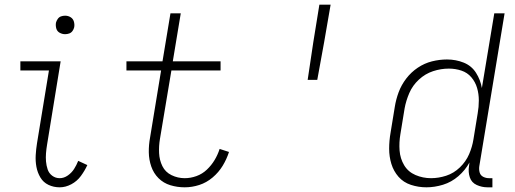

<svg xmlns="http://www.w3.org/2000/svg" viewBox="-20 -792 2200 820"><path d="M235 8Q260 8 284.5 -5Q309 -18 325.5 -40.5Q342 -63 353 -87L314 -105Q307 -87 296.5 -70.5Q286 -54 269.5 -42.5Q253 -31 235 -31Q217 -31 203 -41.5Q189 -52 183.5 -68.5Q178 -85 176.5 -102.5Q175 -120 176.5 -138Q178 -156 181 -174L239 -530H67V-491H189L138 -180Q134 -155 132.5 -129.5Q131 -104 135.5 -79.5Q140 -55 152.5 -34Q165 -13 187 -2.5Q209 8 235 8ZM258 -646Q267 -646 275.5 -649Q284 -652 289.5 -659.5Q295 -667 297 -676Q299 -688 295.5 -700Q292 -712 281.5 -718.5Q271 -725 258 -725Q249 -725 240.5 -722Q232 -719 226.5 -711Q221 -703 219 -695Q217 -682 220.5 -670Q224 -658 235 -652Q246 -646 258 -646Z M769 8Q800 8 831 -2Q862 -12 888 -34Q914 -56 931 -84Q948 -112 958 -143L918 -156Q910 -131 896.5 -108.5Q883 -86 863.5 -67.5Q844 -49 819 -40Q794 -31 769 -31Q739 -31 712.5 -44Q686 -57 673.5 -82.5Q661 -108 659.5 -138Q658 -168 663 -198L712 -491H922V-530H718L752 -735H708L674 -530H520V-491H668L621 -205Q615 -173 615.5 -141.5Q616 -110 626 -81Q636 -52 657 -31Q678 -10 707.5 -1Q737 8 769 8Z M1294 -451H1335Q1365 -611 1392 -772H1344Q1317 -611 1294 -451Z M1801 8Q1836 8 1872 -3Q1908 -14 1937.5 -39.5Q1967 -65 1985 -98L1983 -82Q1979 -57 1986.5 -34.5Q1994 -12 2016 -2Q2038 8 2062 8H2083V-31H2069Q2055 -31 2043.5 -37Q2032 -43 2028.5 -55.5Q2025 -68 2027 -82L2135 -735H2091L2038 -416Q2032 -451 2013 -481Q1994 -511 1960.5 -524.5Q1927 -538 1889 -538Q1857 -538 1825 -530Q1793 -522 1764.5 -503Q1736 -484 1715 -456.5Q1694 -429 1682.5 -398Q1671 -367 1666 -335L1648 -225Q1642 -191 1642 -157Q1642 -123 1651.5 -92Q1661 -61 1682 -37Q1703 -13 1735 -2.5Q1767 8 1801 8ZM1821 -31Q1786 -31 1754.5 -44.5Q1723 -58 1706 -86.5Q1689 -115 1686.5 -149.5Q1684 -184 1690 -219L1708 -329Q1714 -362 1728 -394.5Q1742 -427 1769 -452Q1796 -477 1829.5 -488Q1863 -499 1897 -499Q1925 -499 1950.5 -490.5Q1976 -482 1993 -462Q2010 -442 2017.5 -416.5Q2025 -391 2025 -363Q2025 -335 2020 -307L2002 -197Q1997 -165 1983.5 -133.5Q1970 -102 1944 -77Q1918 -52 1885.5 -41.5Q1853 -31 1821 -31Z"/></svg>

Font: Iosevka Sparkle Extralight
Style: Italic
Weight: 200
Italic angle: -9°
Designer: Belleve Invis
Foundry: Belleve Invis
Version: Version 4.5.0; ttfautohint (v1.8.3)